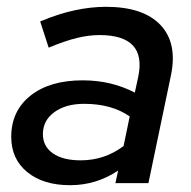

<svg xmlns="http://www.w3.org/2000/svg" viewBox="-20 -538 562 564"><path d="M186 6Q107 6 60 -32.5Q13 -71 13 -136Q13 -212 69.5 -257Q126 -302 223 -302Q307 -302 376 -266L386 -312Q412 -435 272 -435Q241 -435 206 -426.5Q171 -418 123 -398L98 -475Q153 -498 200.5 -508Q248 -518 291 -518Q401 -518 451.5 -464.5Q502 -411 482 -316L416 0H319L327 -37Q263 6 186 6ZM217 -67Q287 -67 343 -109L361 -196Q308 -233 227 -233Q173 -233 139.5 -208.5Q106 -184 106 -144Q106 -108 135.5 -87.5Q165 -67 217 -67Z"/></svg>

Font: Red Hat Display Medium
Style: Italic
Weight: 500
Italic angle: -12°
Designer: Pentagram, MCKL
Foundry: Pentagram, MCKL
Version: Version 1.023; ttfautohint (v1.8.3)